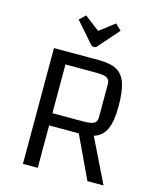

<svg xmlns="http://www.w3.org/2000/svg" viewBox="-123 -917 816 1001"><g transform="rotate(15 285.5 -416.5)"><path d="M446 0 338 -229H178V0H98V-625H340Q403 -625 437.5 -606Q472 -587 487 -542.5Q502 -498 502 -418Q502 -337 482 -294Q462 -251 417 -237L533 0ZM178 -295H343Q386 -295 402 -304Q418 -313 418 -337V-516Q418 -540 402 -549Q386 -558 343 -558H178ZM297 -771 378 -833 410 -802 312 -690Q307 -685 303 -685H291Q287 -685 282 -690L184 -802L216 -833Z"/></g></svg>

Font: Changa Light
Style: Regular
Weight: 300
Designer: Eduardo Rodriguez Tunni
Foundry: Eduardo Rodriguez Tunni
Version: Version 2.002; ttfautohint (v1.5) -l 8 -r 50 -G 110 -x 14 -H